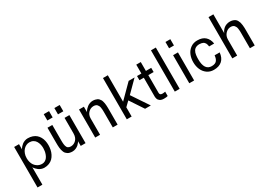

<svg xmlns="http://www.w3.org/2000/svg" viewBox="14 -1815 4320 3095"><g transform="rotate(-30 2174.0 -268.0)"><path d="M180.2 -94.2V231.9H89.8V-522H180.2V-420.9Q180.2 -425.8 187.5 -438.5Q194.8 -451.2 209.7 -467.5Q224.6 -483.9 243.7 -498.8Q262.7 -513.7 290.5 -523.9Q318.4 -534.2 347.2 -534.2Q395.5 -534.2 435.1 -520.5Q474.6 -506.8 502 -482.9Q529.3 -459 548.1 -425.8Q566.9 -392.6 575.4 -354.2Q584 -315.9 584 -272.9Q584 -229.5 575.7 -189Q567.4 -148.4 548.8 -111.6Q530.3 -74.7 503.2 -47.4Q476.1 -20 436 -3.9Q396 12.2 347.2 12.2Q318.4 12.2 290.5 2Q262.7 -8.3 243.7 -22.7Q224.6 -37.1 209.7 -53Q194.8 -68.8 187.5 -79.8Q180.2 -90.8 180.2 -94.2ZM345.2 -60.1Q375.5 -60.1 400.1 -73.7Q424.8 -87.4 440.9 -109.1Q457 -130.9 467.8 -159.4Q478.5 -188 483.2 -216.3Q487.8 -244.6 487.8 -272.9Q487.8 -308.6 479.7 -341.1Q471.7 -373.5 454.8 -402.1Q438 -430.7 407.7 -447.8Q377.4 -464.8 336.9 -464.8Q306.2 -464.8 277.1 -450.7Q248 -436.5 225.1 -411.1Q202.1 -385.7 188 -347.2Q173.8 -308.6 173.8 -263.2Q173.8 -222.7 183.8 -188.7Q193.8 -154.8 210.7 -131.3Q227.5 -107.9 249.8 -91.6Q272 -75.2 296.1 -67.6Q320.3 -60.1 345.2 -60.1Z M767.1 -624V-741.2H865.7V-624ZM964.8 -624V-741.2H1064V-624ZM1027.8 -233.9V-522H1117.7V0H1027.8V-90.8Q1027.8 -84.5 1016.1 -68.4Q1004.4 -52.2 985.1 -33.9Q965.8 -15.6 934.8 -1.7Q903.8 12.2 871.1 12.2Q843.3 12.2 820.6 6.8Q797.9 1.5 781.7 -9.5Q765.6 -20.5 753.4 -33.7Q741.2 -46.9 733.6 -66.9Q726.1 -86.9 720.9 -105.2Q715.8 -123.5 713.6 -149.9Q711.4 -176.3 710.7 -197.3Q710 -218.3 710 -248V-522H799.8V-238.8Q799.8 -214.8 800.3 -198.5Q800.8 -182.1 803 -163.1Q805.2 -144 808.8 -131.6Q812.5 -119.1 818.8 -106.7Q825.2 -94.2 834.7 -87.2Q844.2 -80.1 857.7 -75.9Q871.1 -71.8 888.7 -71.8Q945.8 -72.8 986.8 -115.2Q1027.8 -157.7 1027.8 -233.9Z M1387.7 -303.2V0H1297.4V-522H1387.7V-418.9Q1387.7 -423.8 1395.5 -436.5Q1403.3 -449.2 1418.7 -466.1Q1434.1 -482.9 1453.6 -498Q1473.1 -513.2 1500.7 -523.7Q1528.3 -534.2 1556.6 -534.2Q1582 -534.2 1603 -529.1Q1624 -523.9 1639.4 -516.4Q1654.8 -508.8 1666.7 -494.9Q1678.7 -481 1686.5 -468.3Q1694.3 -455.6 1699.7 -434.8Q1705.1 -414.1 1708 -398.7Q1710.9 -383.3 1712.4 -357.9Q1713.9 -332.5 1714.1 -316.9Q1714.4 -301.3 1714.4 -273.9V0H1624.5V-292Q1624.5 -314.9 1623.3 -332Q1622.1 -349.1 1618.9 -368.9Q1615.7 -388.7 1608.9 -402.8Q1602.1 -417 1591.6 -429Q1581.1 -440.9 1564.5 -447Q1547.9 -453.1 1526.4 -453.1Q1470.7 -453.1 1429.2 -411.4Q1387.7 -369.6 1387.7 -303.2Z M2225.6 0 2058.6 -252 1975.6 -171.9V0H1885.3V-768.1H1975.6V-275.9L2221.2 -522H2331.5L2122.6 -313L2332.5 0Z M2458 -116.2V-443.8H2377V-522H2458V-687H2542V-522H2641.1V-443.8H2542V-112.8Q2542 -70.8 2590.3 -70.8Q2604 -70.8 2617.4 -72.5Q2630.9 -74.2 2637.2 -75.7L2644 -77.1V3.9Q2623 12.2 2573.2 12.2Q2548.8 12.2 2529.8 7.1Q2510.7 2 2499 -6.6Q2487.3 -15.1 2478.3 -26.1Q2469.2 -37.1 2465.8 -48.8Q2462.4 -60.5 2460 -72.3Q2457.5 -84 2458 -93.8Q2458.5 -103.5 2458 -110.8Q2458 -114.7 2458 -116.2Z M2778.8 0V-768.1H2869.1V0Z M3138.7 -650.9H3048.3V-768.1H3138.7ZM3138.7 -522V0H3048.3V-522Z M3721.2 -186Q3711.9 -87.9 3655.8 -37.8Q3599.6 12.2 3502 12.2Q3430.7 12.2 3377.9 -25.9Q3325.2 -64 3299.1 -125.2Q3272.9 -186.5 3272.9 -261.2Q3272.9 -335.9 3299.1 -397.2Q3325.2 -458.5 3377.9 -496.3Q3430.7 -534.2 3502 -534.2Q3599.1 -534.2 3651.4 -485.1Q3703.6 -436 3715.8 -354H3622.1Q3620.1 -366.7 3618.9 -373.3Q3617.7 -379.9 3614 -393.6Q3610.4 -407.2 3605.5 -415.3Q3600.6 -423.3 3591.6 -433.8Q3582.5 -444.3 3570.8 -450.2Q3559.1 -456.1 3541.3 -460.4Q3523.4 -464.8 3502 -464.8Q3475.6 -464.8 3454.8 -458Q3434.1 -451.2 3419.9 -440.4Q3405.8 -429.7 3395.5 -412.8Q3385.3 -396 3379.9 -379.4Q3374.5 -362.8 3371.3 -340.6Q3368.2 -318.4 3367.2 -301Q3366.2 -283.7 3366.2 -261.2Q3366.2 -57.1 3502 -57.1Q3536.6 -57.1 3561 -67.1Q3585.4 -77.1 3598.6 -96.2Q3611.8 -115.2 3618.2 -136.5Q3624.5 -157.7 3627 -186Z M3939.9 -296.9V0H3849.6V-768.1H3939.9V-413.1Q3939.9 -418.5 3945.6 -431.4Q3951.2 -444.3 3964.8 -462.2Q3978.5 -480 3997.1 -495.8Q4015.6 -511.7 4045.2 -522.9Q4074.7 -534.2 4108.9 -534.2Q4140.6 -534.2 4165.3 -526.1Q4189.9 -518.1 4206.5 -505.9Q4223.1 -493.7 4234.6 -472.4Q4246.1 -451.2 4252.2 -431.9Q4258.3 -412.6 4261.7 -382.3Q4265.1 -352.1 4265.9 -330.1Q4266.6 -308.1 4266.6 -273.9V0H4176.8V-292Q4176.8 -314.9 4175.5 -332Q4174.3 -349.1 4171.1 -368.9Q4168 -388.7 4161.1 -402.8Q4154.3 -417 4143.8 -429Q4133.3 -440.9 4116.7 -447Q4100.1 -453.1 4078.6 -453.1Q4023.4 -453.1 3981.7 -408.4Q3939.9 -363.8 3939.9 -296.9Z"/></g></svg>

Font: Standard
Style: Regular
Weight: 400
Designer: Bryce Wilner
Version: Version 2.000;PS 2.0;hotconv 16.6.51;makeotf.lib2.5.65220 DE